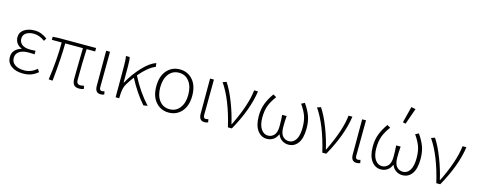

<svg xmlns="http://www.w3.org/2000/svg" viewBox="-33 -1456 5382 2167"><g transform="rotate(15 2657.5 -372.5)"><path d="M242 12Q155 12 103.5 -27Q52 -66 52 -130Q52 -180 81.5 -210.5Q111 -241 155 -253V-257Q118 -271 97.5 -301Q77 -331 77 -368Q77 -427 125.5 -459.5Q174 -492 247 -492Q326 -492 396 -438L376 -406Q313 -454 246 -454Q193 -454 158 -431Q123 -408 123 -364Q123 -322 156 -296Q189 -270 258 -270Q276 -270 314 -273V-232Q286 -234 244 -234Q173 -234 135 -207Q97 -180 97 -132Q97 -83 137 -54.5Q177 -26 247 -26Q325 -26 393 -83L415 -50Q373 -16 334 -2Q295 12 242 12Z M898 12Q856 12 836.5 -10.5Q817 -33 817 -82Q817 -110 818 -169.5Q819 -229 820.5 -314Q822 -399 823 -440H616Q616 -285 587 3L541 0Q575 -236 575 -440H460V-476L527 -480H966V-440H866Q858 -275 858 -76Q858 -27 904 -27Q913 -27 945 -33L952 3Q925 12 898 12Z M1149 12Q1084 12 1084 -70V-480H1129Q1126 -270 1126 -64Q1126 -27 1155 -27Q1166 -27 1184 -33L1191 3Q1173 12 1149 12Z M1649 7Q1551 -103 1464 -267Q1430 -222 1399 -172Q1367 -124 1365 -23V0H1323V-358Q1323 -442 1315 -480H1359Q1367 -449 1367 -372V-185H1371Q1432 -296 1514 -382.5Q1596 -469 1667 -492L1672 -449Q1589 -417 1491 -301Q1577 -130 1697 0Z M1734 -239Q1734 -358 1793 -425Q1852 -492 1944 -492Q2036 -492 2095 -425Q2154 -358 2154 -239Q2154 -122 2095 -55Q2036 12 1944 12Q1852 12 1793 -55Q1734 -122 1734 -239ZM2108 -239Q2108 -336 2063.5 -394.5Q2019 -453 1944 -453Q1869 -453 1824.5 -394.5Q1780 -336 1780 -239Q1780 -143 1824.5 -85Q1869 -27 1944 -27Q2019 -27 2063.5 -85Q2108 -143 2108 -239Z M2363 12Q2298 12 2298 -70V-480H2343Q2340 -270 2340 -64Q2340 -27 2369 -27Q2380 -27 2398 -33L2405 3Q2387 12 2363 12Z M2635 0Q2564 -304 2445 -478L2488 -492Q2542 -411 2590 -286.5Q2638 -162 2664 -46H2668Q2795 -305 2813 -480H2858Q2827 -260 2681 0Z M3091 12Q3025 12 2981.5 -46.5Q2938 -105 2938 -215Q2938 -296 2963 -361Q2988 -426 3035 -492L3073 -470Q3025 -406 3003 -347.5Q2981 -289 2981 -208Q2981 -122 3013 -74.5Q3045 -27 3094 -27Q3137 -27 3166 -59.5Q3195 -92 3195 -165Q3195 -234 3190 -295H3242Q3237 -234 3237 -165Q3237 -91 3266.5 -59Q3296 -27 3339 -27Q3389 -27 3419.5 -74.5Q3450 -122 3450 -216Q3450 -294 3430.5 -349.5Q3411 -405 3364 -472L3403 -492Q3450 -424 3473 -362.5Q3496 -301 3496 -217Q3496 -103 3454.5 -45.5Q3413 12 3343 12Q3302 12 3268.5 -10Q3235 -32 3219 -73H3215Q3198 -31 3165 -9.5Q3132 12 3091 12Z M3738 0Q3667 -304 3548 -478L3591 -492Q3645 -411 3693 -286.5Q3741 -162 3767 -46H3771Q3898 -305 3916 -480H3961Q3930 -260 3784 0Z M4140 12Q4075 12 4075 -70V-480H4120Q4117 -270 4117 -64Q4117 -27 4146 -27Q4157 -27 4175 -33L4182 3Q4164 12 4140 12Z M4423 12Q4357 12 4313.5 -46.5Q4270 -105 4270 -215Q4270 -296 4295 -361Q4320 -426 4367 -492L4405 -470Q4357 -406 4335 -347.5Q4313 -289 4313 -208Q4313 -122 4345 -74.5Q4377 -27 4426 -27Q4469 -27 4498 -59.5Q4527 -92 4527 -165Q4527 -234 4522 -295H4574Q4569 -234 4569 -165Q4569 -91 4598.5 -59Q4628 -27 4671 -27Q4721 -27 4751.5 -74.5Q4782 -122 4782 -216Q4782 -294 4762.5 -349.5Q4743 -405 4696 -472L4735 -492Q4782 -424 4805 -362.5Q4828 -301 4828 -217Q4828 -103 4786.5 -45.5Q4745 12 4675 12Q4634 12 4600.5 -10Q4567 -32 4551 -73H4547Q4530 -31 4497 -9.5Q4464 12 4423 12ZM4528 -567 4576 -757 4627 -747 4561 -559Z M5070 0Q4999 -304 4880 -478L4923 -492Q4977 -411 5025 -286.5Q5073 -162 5099 -46H5103Q5230 -305 5248 -480H5293Q5262 -260 5116 0Z"/></g></svg>

Font: Toshiba Sans Light
Style: Regular
Weight: 300
Designer: Paul D. Hunt
Foundry: Toshiba Corporation
Version: Version 2.020;PS 2.0;hotconv 1.0.86;makeotf.lib2.5.63406